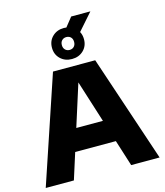

<svg xmlns="http://www.w3.org/2000/svg" viewBox="-148 -1174 1101 1285"><g transform="rotate(-15 402.0 -532.0)"><path d="M7 0 255.5 -740H548L796 0H599L391.5 -655H410L202 0ZM209 -181.5 254 -335H548.5L592.5 -181.5ZM401 -788Q353 -788 321.5 -818.2Q290 -848.5 290 -895.5Q290 -942.5 321.5 -972.8Q353 -1003 401 -1003Q449 -1003 480.5 -972.8Q512 -942.5 512 -895.5Q512 -848.5 480.5 -818.2Q449 -788 401 -788ZM401 -851Q420 -851 431.8 -863.2Q443.5 -875.5 443.5 -895.5Q443.5 -916 431.8 -928Q420 -940 401 -940Q382.5 -940 370.5 -928Q358.5 -916 358.5 -895.5Q358.5 -875.5 370.5 -863.2Q382.5 -851 401 -851ZM480 -926.5 399 -977.5 468.5 -1064.5H601.5Z"/></g></svg>

Font: Encode Sans SC SemiExpanded ExtraBold
Style: Regular
Weight: 800
Width: 6
Designer: Multiple Designers
Foundry: Impallari Type
Version: Version 3.002